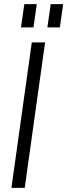

<svg xmlns="http://www.w3.org/2000/svg" viewBox="-20 -904 324 924"><path d="M197 -700 99 0H35L133 -700ZM157 -884 141 -772H81L97 -884ZM284 -884 268 -772H208L224 -884Z"/></svg>

Font: Pathway Extreme Condensed ExtraLight
Style: Italic
Weight: 250
Width: 3
Italic angle: -8°
Version: Version 1.001;gftools[0.9.26]